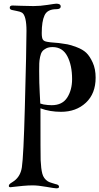

<svg xmlns="http://www.w3.org/2000/svg" viewBox="-20 -951 540 1044"><path d="M213 -736Q216 -731 222 -728Q228 -725 237.5 -723.5Q247 -722 254 -721Q261 -720 276.5 -719Q292 -718 300 -717Q329 -713 346.5 -710Q364 -707 397 -694.5Q430 -682 449 -664Q468 -646 484 -611Q500 -576 500 -529Q500 -442 447 -392.5Q394 -343 312 -343Q251 -343 200 -362Q200 -102 201 -80Q203 -34 210 -7Q217 20 240 35Q248 40 264 44.5Q280 49 282 50Q301 53 301 65Q301 73 286 73Q277 73 232 65Q187 57 158 57Q134 57 106 59.5Q78 62 58.5 64.5Q39 67 37 67Q28 67 28 60Q28 55 32 50.5Q36 46 45.5 40.5Q55 35 58 32Q92 6 99 -42Q108 -102 115 -364Q124 -694 124 -783Q124 -865 100 -882Q90 -888 72.5 -891Q55 -894 44 -897Q33 -900 33 -909Q33 -921 48 -921Q58 -921 94 -919.5Q130 -918 162 -918Q199 -918 239.5 -924.5Q280 -931 286 -931Q310 -931 310 -916Q310 -901 286 -901Q237 -901 222 -867Q207 -835 207 -771Q207 -745 213 -736ZM261 -379Q319 -379 345.5 -420.5Q372 -462 372 -521Q372 -596 346 -645.5Q320 -695 266 -695Q245 -695 231 -688Q217 -681 209.5 -671Q202 -661 198 -641.5Q194 -622 193.5 -607Q193 -592 193 -565Q193 -498 196 -446Q197 -426 199 -388Q202 -387 208 -385.5Q214 -384 217 -383Q241 -379 261 -379Z"/></svg>

Font: Henny Penny
Style: Regular
Weight: 400
Designer: Olga Umpeleva
Foundry: Brownfox
Version: Version 1.001